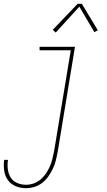

<svg xmlns="http://www.w3.org/2000/svg" viewBox="-40 -776 560 1009"><path d="M97 213Q68 213 42.5 202.5Q17 192 1.5 170.5Q-14 149 -18 120.5Q-22 92 -18 64H2Q-2 88 1 112.5Q4 137 16 156.5Q28 176 50 185.5Q72 195 97 195Q117 195 137 188Q157 181 173.5 167Q190 153 202 135Q214 117 222 98.5Q230 80 235 60Q240 40 244 20L332 -512H168V-530H354L263 23Q259 45 253.5 67Q248 89 238 110Q228 131 214.5 150.5Q201 170 182.5 184.5Q164 199 141.5 206Q119 213 97 213ZM253 -605 237 -619 368 -756H390L474 -617L456 -607L377 -741Z"/></svg>

Font: Iosevka Curly Slab ThObl
Style: Regular
Weight: 100
Italic angle: -9°
Monospace: yes
Designer: Belleve Invis
Foundry: Belleve Invis
Version: Version 11.0.0; ttfautohint (v1.8.3)